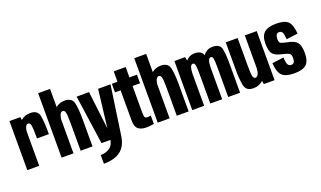

<svg xmlns="http://www.w3.org/2000/svg" viewBox="-94 -1375 3671 2197"><g transform="rotate(-20 1741.0 -277.0)"><path d="M248.5 -303Q248.5 -433.5 240 -465.8Q231.5 -498 211 -498Q188 -498 176.5 -469.5Q166.5 -445 165 -419V0H20V-597.5H152.5L157.5 -561Q205 -603 273 -603Q364.5 -603 378.8 -527.5Q393 -452 393 -303Z M437.5 0V-785H582.5V-563.5Q628.5 -602 693 -602Q784 -602 799 -523Q814 -444 814 -336.5V0H669.5V-333.5Q669.5 -437 661.2 -467.2Q653 -497.5 631 -497.5Q608.5 -497.5 595 -467Q585.5 -444.5 582.5 -410.5V0Z M923.5 0 838 -597.5H989L1044.5 -135.5L1099.5 -597.5H1250.5L1164 0Q1144.5 125.5 1069.5 178.2Q994.5 231 868.5 231V125Q931 125 976.5 95Q1022 65 1032 0Z M1467.5 7Q1405.5 7 1370.5 -21.2Q1335.5 -49.5 1335.5 -130.5V-493H1267V-597.5H1335.5V-724H1481V-597.5H1572.5V-493H1481V-159Q1481 -120.5 1490.8 -109.8Q1500.5 -99 1520 -99Q1541 -99 1561.5 -104.5V-1.5Q1511.5 7 1467.5 7Z M1608 0V-785H1753V-563.5Q1799 -602 1863.5 -602Q1954.5 -602 1969.5 -523Q1984.5 -444 1984.5 -336.5V0H1840V-333.5Q1840 -437 1831.8 -467.2Q1823.5 -497.5 1801.5 -497.5Q1779 -497.5 1765.5 -467Q1756 -444.5 1753 -410.5V0Z M2028.5 0V-597.5H2159.5L2167.5 -553.5Q2210.5 -602 2272.5 -602Q2359 -602 2377 -541.5Q2422.5 -602 2491.5 -602Q2585.5 -602 2598.2 -530.8Q2611 -459.5 2611 -382V0H2466.5V-359Q2466.5 -441.5 2460.2 -469.2Q2454 -497 2434 -497Q2414 -497 2403 -467Q2394 -442 2392.5 -384.5Q2392.5 -383.5 2392.5 -382V0H2248V-359Q2248 -441.5 2241.5 -469.2Q2235 -497 2215 -497Q2195 -497 2184 -467Q2175.5 -443 2173.5 -389V0Z M2900 0 2893 -41.5Q2845 4.5 2774.5 4.5Q2683.5 4.5 2668.8 -74.8Q2654 -154 2654 -261V-597.5H2798.5V-264Q2798.5 -160.5 2806.5 -130.5Q2814.5 -100.5 2837 -100.5Q2859.5 -100.5 2872.5 -131Q2884 -157 2886 -201V-597.5H3031V0Z M3271.5 4.5Q3171.5 4.5 3126.5 -36Q3081.5 -76.5 3074 -190.5L3215 -209Q3218 -140.5 3231.8 -119.5Q3245.5 -98.5 3270 -98.5Q3295.5 -98.5 3306 -115.5Q3316.5 -132.5 3316.5 -165.5Q3316.5 -211 3295.2 -223.5Q3274 -236 3216.5 -249Q3130.5 -266.5 3102.8 -303.5Q3075 -340.5 3075 -429Q3075 -518.5 3120 -560Q3165 -601.5 3268.5 -601.5Q3370.5 -601.5 3411.8 -560.5Q3453 -519.5 3460 -411L3321 -393Q3317.5 -455 3305.2 -477Q3293 -499 3267.5 -499Q3242.5 -499 3232 -480.2Q3221.5 -461.5 3221.5 -430.5Q3221.5 -386.5 3243.5 -377Q3265.5 -367.5 3321 -356Q3404 -340.5 3433.5 -301.8Q3463 -263 3463 -177Q3463 -76 3419 -35.8Q3375 4.5 3271.5 4.5Z"/></g></svg>

Font: Anybody Condensed Regular
Style: Bold
Weight: 700
Width: 3
Designer: Tyler Finck
Foundry: Etcetera Type Company
Version: Version 1.010; ttfautohint (v1.8.3) -l 8 -r 50 -G 200 -x 14 